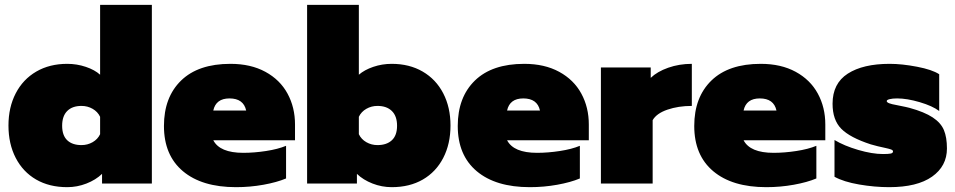

<svg xmlns="http://www.w3.org/2000/svg" viewBox="-20 -759 3951 794"><path d="M15 -240Q15 -315 45 -373Q75 -431 130 -463Q185 -495 258 -495Q298 -495 335 -482.5Q372 -470 394 -450V-739H608V0H402V-40Q376 -15 337.5 0Q299 15 258 15Q184 15 129.5 -16.5Q75 -48 45 -106Q15 -164 15 -240ZM394 -204V-276Q384 -297 363 -309Q342 -321 317 -321Q279 -321 258 -300Q237 -279 237 -239Q237 -199 258 -179Q279 -159 317 -159Q342 -159 363 -171Q384 -183 394 -204Z M658 -238Q658 -357 729 -426Q800 -495 933 -495Q1017 -495 1077.5 -462Q1138 -429 1169 -372Q1200 -315 1200 -244V-179H862Q889 -127 986 -127Q1031 -127 1080 -134.5Q1129 -142 1163 -156V-21Q1125 -5 1069.5 5Q1014 15 956 15Q815 15 736.5 -51Q658 -117 658 -238ZM998 -302Q987 -352 929 -352Q873 -352 862 -302Z M1456 -40V0H1250V-739H1464V-450Q1487 -470 1523.5 -482.5Q1560 -495 1600 -495Q1673 -495 1728 -463Q1783 -431 1813 -373Q1843 -315 1843 -240Q1843 -164 1813 -106Q1783 -48 1728.5 -16.5Q1674 15 1600 15Q1559 15 1520.5 0Q1482 -15 1456 -40ZM1622 -239Q1622 -279 1600.5 -300Q1579 -321 1541 -321Q1516 -321 1495 -309Q1474 -297 1464 -276V-204Q1474 -183 1495 -171Q1516 -159 1541 -159Q1579 -159 1600.5 -179Q1622 -199 1622 -239Z M1873 -238Q1873 -357 1944 -426Q2015 -495 2148 -495Q2232 -495 2292.5 -462Q2353 -429 2384 -372Q2415 -315 2415 -244V-179H2077Q2104 -127 2201 -127Q2246 -127 2295 -134.5Q2344 -142 2378 -156V-21Q2340 -5 2284.5 5Q2229 15 2171 15Q2030 15 1951.5 -51Q1873 -117 1873 -238ZM2213 -302Q2202 -352 2144 -352Q2088 -352 2077 -302Z M2465 -480H2671V-437Q2698 -463 2743.5 -479Q2789 -495 2841 -495V-321Q2785 -321 2740 -305.5Q2695 -290 2679 -262V0H2465Z M2851 -238Q2851 -357 2922 -426Q2993 -495 3126 -495Q3210 -495 3270.5 -462Q3331 -429 3362 -372Q3393 -315 3393 -244V-179H3055Q3082 -127 3179 -127Q3224 -127 3273 -134.5Q3322 -142 3356 -156V-21Q3318 -5 3262.5 5Q3207 15 3149 15Q3008 15 2929.5 -51Q2851 -117 2851 -238ZM3191 -302Q3180 -352 3122 -352Q3066 -352 3055 -302Z M3431 -28V-180Q3471 -156 3529 -139Q3587 -122 3632 -122Q3654 -122 3663.5 -124Q3673 -126 3673 -133Q3673 -138 3664.5 -141Q3656 -144 3642 -147Q3608 -154 3581 -162Q3495 -190 3459 -226.5Q3423 -263 3423 -330Q3423 -414 3486 -454.5Q3549 -495 3659 -495Q3710 -495 3772.5 -483Q3835 -471 3864 -452V-300Q3836 -321 3783.5 -336.5Q3731 -352 3690 -352Q3671 -352 3659 -349Q3647 -346 3647 -341Q3647 -336 3657 -332Q3667 -328 3690 -324Q3735 -315 3741 -313Q3803 -296 3837 -273.5Q3871 -251 3883.5 -221Q3896 -191 3896 -145Q3896 -72 3834.5 -28.5Q3773 15 3657 15Q3597 15 3533 4Q3469 -7 3431 -28Z"/></svg>

Font: Readiness Black
Style: Regular
Weight: 900
Designer: Katatrad Team
Foundry: CadsonDemak
Version: Version 1.00;April 23, 2019;FontCreator 11.5.0.2425 64-bit; 